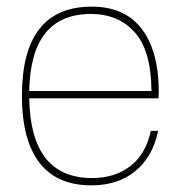

<svg xmlns="http://www.w3.org/2000/svg" viewBox="-20 -544 558 578"><path d="M256 -524Q356 -524 407 -456.5Q458 -389 458 -267Q458 -259 457 -248H68Q72 -8 257 -8Q326 -8 372.5 -44Q419 -80 434 -150H456Q440 -72 387.5 -29Q335 14 255 14Q151 14 98.5 -54.5Q46 -123 46 -255Q46 -524 256 -524ZM68 -270H436Q435 -392 385.5 -447Q336 -502 254 -502Q72 -502 68 -270Z"/></svg>

Font: Nacelle Thin
Style: Regular
Weight: 100
Designer: Sora Sagano
Foundry: Sora Sagano
Version: Version 1.000;FEAKit 1.0